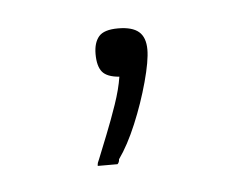

<svg xmlns="http://www.w3.org/2000/svg" viewBox="-28 -74 255 203"><g transform="rotate(-5 100.0 27.5)"><path d="M132 -19Q132 -7 126 15Q120 37 111 58.5Q102 80 92 94Q92 97 90 99Q88 99 81 99Q74 99 69 99Q69 97 69.5 95.5Q70 94 71 92Q75 82 81 67Q87 52 92.5 36Q98 20 100 7Q87 6 82 0Q77 -6 77 -19Q77 -31 82.5 -37.5Q88 -44 103 -44Q118 -44 125 -38Q132 -32 132 -19Z"/></g></svg>

Font: Glory ExtraLight
Style: Regular
Weight: 250
Version: Version 1.011